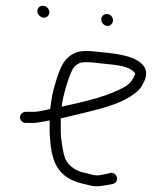

<svg xmlns="http://www.w3.org/2000/svg" viewBox="-20 -654 582 673"><path d="M335 -586C335 -574 345.4 -563 357 -563C367.6 -563 376 -572.4 376 -583C376 -595.2 366.2 -605 354 -605C343.4 -605 335 -596.6 335 -586ZM111 -614.5C111 -603.2 122.2 -592 133.5 -592C144.8 -592 153 -600.2 153 -611.5C153 -622.8 141.8 -634 130.5 -634C119.2 -634 111 -625.8 111 -614.5ZM196 -280C196.7 -282 197 -284 197 -286C200.3 -316.5 224.2 -401.9 240 -419C248 -427 255.3 -432 262 -434C284.9 -438.9 308.3 -434.3 332 -432C371.5 -426.9 419.4 -426.9 445 -406C450.8 -401.1 456.1 -398.1 452 -390C444.4 -372.9 437.4 -363.8 423 -353C365 -318.2 280.8 -298.4 196 -280ZM70 -223H98C108.7 -223 139.5 -228.8 154 -232V-194C154 -182 155.3 -164.3 158 -141C166.7 -76.9 188.8 -42.8 236.5 -21C257.7 -11.3 275.7 -9.5 300 -3C321.7 1.8 345.7 -4 364 -7L375 -9C400 -15.2 392.3 -51.2 367 -48L356 -45C348.7 -43.7 340 -42 330 -40C312.6 -36.5 293.9 -45 279 -48C248.1 -52.7 220.9 -71.5 209 -97C201 -115.1 193 -169 193 -194V-239C226.5 -246.7 314.7 -267.6 342 -276C390.3 -290.3 433.1 -307.4 464.5 -337C475.4 -347.2 481.1 -360.1 488 -374C498.2 -402.5 489.7 -421.5 469 -437C428.8 -466 357.3 -468.4 295 -475C254.8 -476.8 234.1 -469.2 212 -446C199.3 -432.7 187.7 -408 177 -372C163.2 -328.1 160.4 -306.9 156 -272C139.1 -267.8 112.4 -262 98 -262H70C59.4 -262 50 -253.6 50 -243C50 -232.4 59.4 -223 70 -223Z"/></svg>

Font: Just Breathe
Style: Regular
Weight: 400
Foundry: Cannot Into Space Fonts
Version: Version 0.72